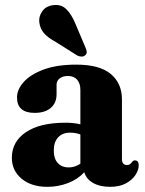

<svg xmlns="http://www.w3.org/2000/svg" viewBox="-20 -730 576 762"><path d="M27 -103.5Q27 -167.5 82.5 -205.2Q138 -243 240.5 -243Q273.5 -243 299 -236.5V-373Q299 -399 286 -413.8Q273 -428.5 250 -428.5Q229 -428.5 216.8 -418.8Q204.5 -409 204.5 -394V-356Q204.5 -321.5 181.5 -301.8Q158.5 -282 117.5 -282Q47.5 -282 47.5 -343.5Q47.5 -374.5 73.8 -404.2Q100 -434 152.5 -453.8Q205 -473.5 283 -473.5Q375 -473.5 419.5 -436.5Q464 -399.5 464 -335V-99Q464 -75 484 -75Q497 -75 504.5 -88Q509.5 -93.5 515 -93.5Q530.5 -93.5 530.5 -73.5Q530.5 -55.5 517.5 -35.5Q504.5 -15.5 479.2 -2Q454 11.5 417 11.5Q376 11.5 349 -4.2Q322 -20 314.5 -46.5Q289 -18.5 250 -3.5Q211 11.5 168 11.5Q104.5 11.5 65.8 -20.8Q27 -53 27 -103.5ZM193.5 -133Q193.5 -99.5 209.8 -82.5Q226 -65.5 252 -65.5Q277.5 -65.5 299 -80.5V-196.5Q280 -203.5 258 -203.5Q228 -203.5 210.8 -185Q193.5 -166.5 193.5 -133ZM279 -636.5 318.5 -543Q322.5 -534 324 -526Q325.5 -518 319 -511.5Q313.5 -505.5 304.2 -505.5Q295 -505.5 287 -509.5L202 -563Q171.5 -579.5 155.5 -597.2Q139.5 -615 136 -641Q133 -664 147.5 -685Q162 -706 191 -709.5Q222.5 -714 243.2 -693.5Q264 -673 279 -636.5Z"/></svg>

Font: Fraunces 72pt Soft
Style: Bold
Weight: 700
Version: Version 1.000;[b76b70a41]